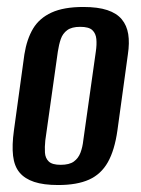

<svg xmlns="http://www.w3.org/2000/svg" viewBox="-20 -523 404 551"><path d="M147 8Q105 8 78 -1Q51 -10 36 -28Q21 -46 17.5 -76Q14 -106 20 -149L50 -367Q57 -411 75 -441Q93 -471 128 -487Q163 -503 219 -503Q261 -503 288 -494Q315 -485 329.5 -467.5Q344 -450 348 -425Q352 -400 347 -367L317 -149Q309 -92 289.5 -57.5Q270 -23 235.5 -7.5Q201 8 147 8ZM154 -50Q179 -50 192 -59.5Q205 -69 211 -85Q217 -101 219 -120L255 -375Q258 -395 256.5 -411Q255 -427 245 -436.5Q235 -446 210 -446Q186 -446 173 -436.5Q160 -427 154.5 -411Q149 -395 146 -375L110 -120Q108 -101 109 -85Q110 -69 120 -59.5Q130 -50 154 -50Z"/></svg>

Font: Alumni Sans Thin SemiBold
Style: Italic
Weight: 600
Italic angle: -8°
Version: Version 1.016